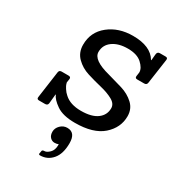

<svg xmlns="http://www.w3.org/2000/svg" viewBox="-176 -600 843 930"><g transform="rotate(30 245.5 -135.5)"><path d="M188 205Q190 199 201.5 199Q213 199 228.5 184Q244 169 244 141L243 135Q237 140 222.5 140Q208 140 197.5 129Q187 118 187 98Q187 78 203 62Q219 46 241 46Q287 46 287 105.5Q287 165 260 196.5Q233 228 192 228Q185 228 185 222ZM259 7Q192 7 156 -18Q120 -43 112 -65H110Q105 -16 105 -13Q103 0 89 0H55Q42 0 44 -13L65 -163Q67 -176 80 -176H119Q133 -176 131 -163L128 -143Q129 -140 130.5 -134Q132 -128 141 -113.5Q150 -99 163 -88Q196 -58 255.5 -58Q315 -58 346 -81Q377 -104 377 -142Q377 -167 349 -182.5Q321 -198 281 -207.5Q241 -217 201 -229.5Q161 -242 133 -270Q105 -298 105 -341Q105 -412 159.5 -455.5Q214 -499 294 -499Q393 -499 427 -441H429Q432 -473 432 -474Q433 -491 448 -491H480Q493 -491 491 -478L471 -339Q469 -326 455 -326H416Q403 -326 405 -339L407 -353Q408 -357 408 -361Q408 -384 381.5 -408.5Q355 -433 303 -433Q251 -433 219 -410Q187 -387 187 -348Q187 -303 285 -278Q326 -267 367 -254.5Q408 -242 436.5 -215.5Q465 -189 465 -148Q465 -84 413.5 -38.5Q362 7 259 7Z"/></g></svg>

Font: Sanchez
Style: Italic
Weight: 400
Designer: Daniel Hernández
Foundry: LatinoType
Version: Version 1.001